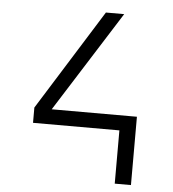

<svg xmlns="http://www.w3.org/2000/svg" viewBox="-52 -548 745 826"><g transform="rotate(5 320.0 -135.0)"><path d="M101 0H474V230H544V-65H176L451 -500H372L101 -66Z"/></g></svg>

Font: altertype_V2
Style: Regular
Weight: 400
Designer: Simon Renaud
Version: Version 2.001;Glyphs 3.1.2 (3151)